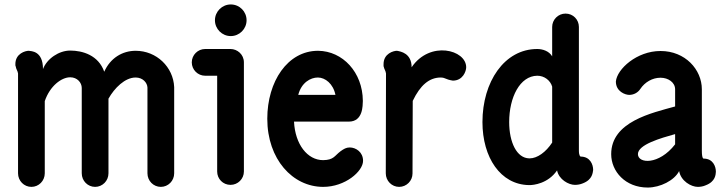

<svg xmlns="http://www.w3.org/2000/svg" viewBox="-20 -820 3262 862"><path d="M109 -592C94 -592 49 -580 49 -532C49 -518 50 -524 50 -524C53 -506 59 -504 61 -490V-42C61 -8 88 19 121 19C154 19 181 -8 181 -42V-366C204 -434 256 -473 295 -473C327 -473 347 -449 347 -425V-42C347 -8 374 19 407 19C440 19 467 -8 467 -42V-377C494 -425 541 -472 589 -472C621 -472 641 -449 642 -427V-42C642 -8 669 19 702 19C735 19 762 -8 762 -42V-429C758 -519 683 -592 589 -592C529 -592 475 -559 448 -498C422 -572 351 -593 295 -593C245 -593 191 -557 173 -510C173 -593 119 -590 109 -592Z M1016 -658C1055 -658 1087 -690 1087 -729C1087 -768 1056 -800 1016 -800C977 -800 945 -768 945 -729C945 -690 977 -658 1016 -658ZM1075 -50V-540C1075 -576 1045 -600 1015 -600H901C868 -600 841 -573 841 -540C841 -507 868 -480 901 -480H955V-50C955 -17 981 10 1015 10C1048 10 1075 -17 1075 -50Z M1407 -472C1440 -472 1476 -444 1486 -394H1319C1333 -449 1374 -472 1407 -472ZM1609 -366V-368C1608 -495 1519 -591 1408 -592C1271 -592 1180 -454 1180 -287C1180 -105 1294 19 1431 19C1530 19 1610 -51 1610 -98C1610 -137 1578 -158 1550 -158C1534 -158 1523 -151 1509 -141C1481 -120 1479 -102 1431 -101C1360 -101 1305 -172 1300 -274H1546C1611 -274 1608 -348 1609 -366Z M1762 -592C1747 -592 1702 -580 1702 -532C1702 -518 1702 -523 1702 -523C1706 -506 1711 -504 1713 -490L1712 -42C1712 -8 1739 19 1772 19C1805 19 1832 -8 1832 -41L1833 -367C1867 -438 1907 -471 1957 -472H1959C1982 -471 1977 -464 2013 -458C2058 -458 2073 -500 2073 -518C2073 -597 1910 -639 1828 -518C1828 -581 1779 -589 1762 -592Z M2358 -109H2356C2300 -110 2266 -181 2266 -272C2266 -383 2314 -479 2392 -480C2424 -480 2451 -459 2459 -431V-180C2431 -137 2392 -109 2358 -109ZM2358 11C2374 11 2440 5 2481 -55C2489 -14 2533 10 2561 10C2573 10 2585 8 2597 3C2641 -14 2641 -46 2643 -57C2643 -82 2629 -117 2587 -117C2586 -117 2579 -120 2579 -144V-699C2579 -732 2553 -759 2519 -759C2486 -759 2459 -732 2459 -699V-567C2445 -591 2416 -600 2392 -600C2244 -600 2146 -452 2146 -272C2146 -113 2227 9 2355 11Z M3011 -218V-172C2938 -78 2844 -85 2844 -128C2844 -171 2947 -200 3011 -218ZM2745 -454C2745 -409 2787 -394 2805 -394C2825 -394 2844 -404 2855 -421C2875 -451 2909 -471 2945 -471H2946C2980 -471 3011 -450 3011 -419V-342C2907 -313 2724 -274 2724 -128C2724 -51 2787 22 2888 22C2944 22 3008 -10 3029 -52C3037 -7 3083 19 3113 19C3124 19 3137 17 3148 12C3193 -5 3193 -37 3194 -49C3194 -73 3181 -108 3139 -108C3138 -108 3131 -108 3131 -144V-419C3131 -508 3056 -591 2946 -591H2945C2839 -591 2750 -510 2745 -454Z"/></svg>

Font: LS
Style: Bold
Weight: 700
Designer: BSozoo
Foundry: BSozoo
Version: Version 001.000